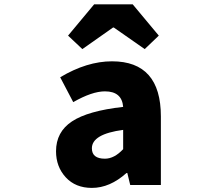

<svg xmlns="http://www.w3.org/2000/svg" viewBox="-20 -872 1040 905"><path d="M413.1 13.7Q335.9 13.7 290 -36.1Q244.1 -85.9 244.1 -159.2Q244.1 -250 319.3 -299.8Q394.5 -349.6 560.5 -368.2Q554.7 -441.4 474.6 -441.4Q414.1 -441.4 325.2 -390.6L263.7 -507.8Q389.6 -583 507.8 -583Q738.3 -583 738.3 -323.2V0H593.8L580.1 -56.6H576.2Q498 13.7 413.1 13.7ZM474.6 -124Q518.6 -124 560.5 -168.9V-259.8Q413.1 -240.2 413.1 -172.9Q413.1 -124 474.6 -124ZM300.8 -704.1 423.8 -851.6H605.5L728.5 -704.1L662.1 -640.6L516.6 -742.2H512.7L368.2 -640.6Z"/></svg>

Font: GenEi Gothic M Heavy
Style: Regular
Weight: 800
Designer: o_tamon (Modified); [Source Han Sans]
Ryoko NISHIZUKA  (kana & ideographs); Paul D. Hunt (Latin, Greek & Cyrillic); Wenl
Version: Version 1.1a;Original Version 1.004